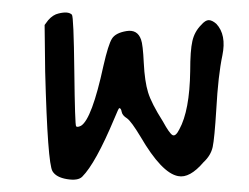

<svg xmlns="http://www.w3.org/2000/svg" viewBox="-20 -384 401 309"><path d="M74.2 -362.3Q89.8 -366.2 95.7 -360.4Q98.6 -357.4 99.6 -269.5Q100.6 -182.6 102.5 -180.7Q104.5 -178.7 110.4 -181.6Q127.9 -192.4 146.5 -278.3Q154.3 -312.5 160.2 -321.8Q166 -331.1 183.6 -334Q201.2 -336.9 207 -320.3Q210 -312.5 211.4 -282.7Q212.9 -252.9 218.3 -235.4Q223.6 -217.8 242.2 -188.5Q252.9 -168.9 257.8 -166.5Q262.7 -164.1 268.6 -175.8Q285.2 -206.1 286.1 -269.5Q286.1 -302.7 289.6 -317.9Q293 -333 303.7 -343.8Q310.5 -351.6 315.9 -351.6Q321.3 -351.6 328.1 -345.7Q344.7 -328.1 337.9 -294.9Q331.1 -262.7 328.1 -208Q325.2 -161.1 322.3 -147.5Q319.3 -133.8 307.6 -123Q285.2 -96.7 266.6 -100.6Q240.2 -105.5 206.1 -164.1Q191.4 -188.5 184.6 -193.4Q176.8 -198.2 175.8 -204.1Q174.8 -210 171.9 -210Q170.9 -210 164.1 -193.4Q133.8 -121.1 112.3 -99.6Q105.5 -92.8 87.9 -95.7Q70.3 -98.6 64.5 -108.4Q56.6 -121.1 52.7 -268.6L51.8 -343.8L57.6 -351.6Q65.4 -360.4 74.2 -362.3Z"/></svg>

Font: JasonHandwriting3
Style: Regular
Weight: 400
Version: Version 1.24.9